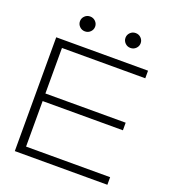

<svg xmlns="http://www.w3.org/2000/svg" viewBox="-165 -1066 1065 1189"><g transform="rotate(20 368.0 -471.5)"><path d="M655 -400V-350H126V-50H680V0H70V-750H675V-700H126V-400ZM224 -845Q203 -845 188.5 -859.5Q174 -874 174 -894Q174 -914 188.5 -928.5Q203 -943 224 -943Q245 -943 259.5 -928.5Q274 -914 274 -894Q274 -874 259.5 -859.5Q245 -845 224 -845ZM524 -845Q503 -845 488.5 -859.5Q474 -874 474 -894Q474 -914 488.5 -928.5Q503 -943 524 -943Q545 -943 559.5 -928.5Q574 -914 574 -894Q574 -874 559.5 -859.5Q545 -845 524 -845Z"/></g></svg>

Font: Bounded
Style: Regular
Weight: 200
Designer: Vlad Churkin
Version: Version 1.0